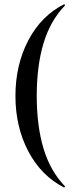

<svg xmlns="http://www.w3.org/2000/svg" viewBox="-20 -745 349 883"><path d="M274 -725Q276 -726 278 -723.5Q280 -721 278 -719Q211 -649 180 -545.5Q149 -442 149 -304Q149 -166 180 -62.5Q211 41 278 111Q280 112 278 115Q276 118 274 117Q169 63 110 -49.5Q51 -162 51 -304Q51 -446 110 -559Q169 -672 274 -725Z"/></svg>

Font: Cormorant Unicase SemiBold
Style: Regular
Weight: 600
Designer: Christian Thalmann (Catharsis Fonts)
Foundry: Catharsis Fonts
Version: Version 4.000